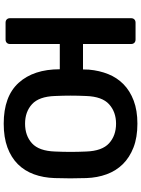

<svg xmlns="http://www.w3.org/2000/svg" viewBox="117 -867 760 1034"><g transform="rotate(90 497.0 -350.0)"><path d="M646 10Q499 10 426 -70.5Q353 -151 353 -292H217V-24Q217 -13 210.5 -6.5Q204 0 193 0H102Q91 0 84.5 -6.5Q78 -13 78 -24V-676Q78 -687 84.5 -693.5Q91 -700 102 -700H193Q204 -700 210.5 -693.5Q217 -687 217 -676V-417H354Q354 -425 354.5 -433Q355 -441 355 -449Q360 -505 379 -552.5Q398 -600 433.5 -635Q469 -670 522 -690Q575 -710 646 -710Q720 -710 774 -689Q828 -668 864 -631.5Q900 -595 918.5 -544.5Q937 -494 939 -435Q942 -348 939 -264Q937 -203 918.5 -152.5Q900 -102 864 -66Q828 -30 774 -10Q720 10 646 10ZM646 -105Q711 -105 752 -142.5Q793 -180 796 -266Q798 -311 798 -350.5Q798 -390 796 -434Q793 -520 751.5 -557.5Q710 -595 646 -595Q583 -595 541.5 -557.5Q500 -520 497 -434Q495 -390 495 -350.5Q495 -311 497 -266Q500 -180 541 -142.5Q582 -105 646 -105Z"/></g></svg>

Font: Fz Rubik Med
Style: Regular
Weight: 500
Designer: Hubert and Fischer
Foundry: Hubert and Fischer
Version: Vit hóa bi FontZin.com